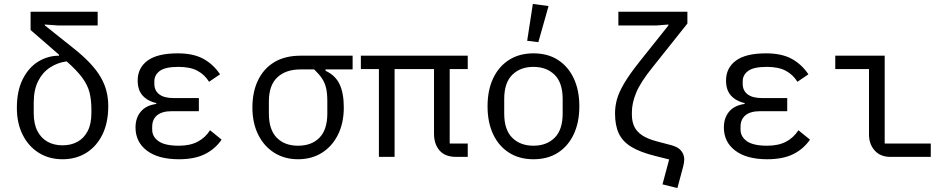

<svg xmlns="http://www.w3.org/2000/svg" viewBox="-20 -800 4840 979"><path d="M278 -670 208 -675V-671L351 -557Q402 -517 437 -480Q472 -443 492.5 -408Q513 -373 522.5 -336.5Q532 -300 532 -259Q532 -175 502.5 -114.5Q473 -54 420.5 -21Q368 12 299 12Q230 12 177.5 -21Q125 -54 95.5 -113Q66 -172 66 -250Q66 -337 96 -396.5Q126 -456 175 -486Q224 -516 281 -516V-521Q264 -536 246.5 -551Q229 -566 212 -581L136 -647V-740H478V-670ZM446 -241Q446 -291 436.5 -328.5Q427 -366 400 -403Q373 -440 320 -487Q273 -481 234.5 -455.5Q196 -430 174 -385.5Q152 -341 152 -277V-223Q152 -168 171 -131.5Q190 -95 223 -77Q256 -59 299 -59Q342 -59 375 -77Q408 -95 427 -131.5Q446 -168 446 -223Z M892 12Q787 12 729 -32Q671 -76 671 -150Q671 -199 698 -231Q725 -263 777 -270V-274Q732 -285 707 -313Q682 -341 682 -389Q682 -454 732.5 -491Q783 -528 886 -528Q966 -528 1017 -500Q1068 -472 1102 -421L1046 -383Q1024 -419 987 -439Q950 -459 890 -459Q823 -459 795 -438.5Q767 -418 767 -385V-373Q767 -338 792 -319Q817 -300 865 -300H994V-233H855Q807 -233 781.5 -212.5Q756 -192 756 -153V-139Q756 -103 788.5 -80Q821 -57 892 -57Q949 -57 988 -77.5Q1027 -98 1051 -136L1110 -88Q1077 -40 1024.5 -14Q972 12 892 12Z M1640 -446V-439Q1690 -416 1711.5 -370.5Q1733 -325 1733 -252Q1733 -173 1703.5 -113.5Q1674 -54 1621.5 -21Q1569 12 1500 12Q1431 12 1378.5 -21Q1326 -54 1296.5 -113.5Q1267 -173 1267 -252Q1267 -331 1295.5 -390.5Q1324 -450 1378.5 -483Q1433 -516 1512 -516H1778V-446ZM1512 -446Q1437 -446 1394 -405.5Q1351 -365 1351 -283V-221Q1351 -139 1391 -98Q1431 -57 1500 -57Q1569 -57 1609 -98Q1649 -139 1649 -221V-283Q1649 -325 1642.5 -352Q1636 -379 1621.5 -400.5Q1607 -422 1582 -446Z M1912 -448H1820V-516H2365V-448H2273V-68H2365V0H2307Q2249 0 2221 -33Q2193 -66 2193 -118V-448H1992V0H1912Z M2700 12Q2628 12 2575.5 -21.5Q2523 -55 2494.5 -115.5Q2466 -176 2466 -258Q2466 -340 2494.5 -400.5Q2523 -461 2575.5 -494.5Q2628 -528 2700 -528Q2773 -528 2825 -494.5Q2877 -461 2905.5 -400.5Q2934 -340 2934 -258Q2934 -176 2905.5 -115.5Q2877 -55 2825 -21.5Q2773 12 2700 12ZM2700 -57Q2767 -57 2808 -97.5Q2849 -138 2849 -221V-295Q2849 -378 2808 -418.5Q2767 -459 2700 -459Q2633 -459 2592 -418.5Q2551 -378 2551 -295V-221Q2551 -138 2592 -97.5Q2633 -57 2700 -57ZM2725 -585 2668 -592 2697 -780 2777 -769Z M3133 -740H3485V-680L3309 -459Q3245 -380 3223.5 -326.5Q3202 -273 3202 -229V-215Q3202 -179 3215 -153Q3228 -127 3256 -109Q3284 -91 3330 -79L3402 -60Q3437 -51 3453 -31.5Q3469 -12 3469 14Q3469 21 3467.5 29.5Q3466 38 3464 47L3434 159L3358 140L3392 13L3320 -5Q3244 -24 3199.5 -51Q3155 -78 3135.5 -119Q3116 -160 3116 -222Q3116 -257 3125.5 -292.5Q3135 -328 3162 -374Q3189 -420 3239 -483L3388 -670V-675L3326 -670H3133Z M3892 12Q3787 12 3729 -32Q3671 -76 3671 -150Q3671 -199 3698 -231Q3725 -263 3777 -270V-274Q3732 -285 3707 -313Q3682 -341 3682 -389Q3682 -454 3732.5 -491Q3783 -528 3886 -528Q3966 -528 4017 -500Q4068 -472 4102 -421L4046 -383Q4024 -419 3987 -439Q3950 -459 3890 -459Q3823 -459 3795 -438.5Q3767 -418 3767 -385V-373Q3767 -338 3792 -319Q3817 -300 3865 -300H3994V-233H3855Q3807 -233 3781.5 -212.5Q3756 -192 3756 -153V-139Q3756 -103 3788.5 -80Q3821 -57 3892 -57Q3949 -57 3988 -77.5Q4027 -98 4051 -136L4110 -88Q4077 -40 4024.5 -14Q3972 12 3892 12Z M4726 0H4521Q4469 0 4440 -32.5Q4411 -65 4411 -114V-448H4239V-516H4491V-68H4726Z"/></svg>

Font: Lilex
Style: Regular
Weight: 400
Monospace: yes
Designer: Mike Abbink, Paul van der Laan, Pieter van Rosmalen, Mikhael Khrustik
Foundry: Mikhael Khrustik
Version: Version 2.510